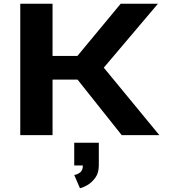

<svg xmlns="http://www.w3.org/2000/svg" viewBox="-20 -720 915 1023"><path d="M88 0V-700H260V-422H392.5L623 -700H821.5L533 -359.5L829 0H628.5L393 -296H260V0ZM375.5 161.5V40.5H506.5V161.5Q506.5 201 488.2 226.5Q470 252 446.2 265.8Q422.5 279.5 406 283L375.5 212.5Q393 209.5 407.2 198.5Q421.5 187.5 421.5 161.5Z"/></svg>

Font: Trispace SemiExpanded
Style: Bold
Weight: 700
Width: 6
Designer: Tyler Finck
Foundry: Etcetera Type Company
Version: Version 1.210; ttfautohint (v1.8.3)